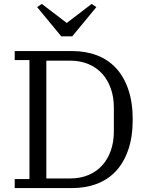

<svg xmlns="http://www.w3.org/2000/svg" viewBox="-20 -958 746 978"><path d="M55 -46H130V-652H55V-698H347Q416 -698 473 -676.5Q530 -655 570.5 -611.5Q611 -568 633.5 -502.5Q656 -437 656 -349Q656 -261 633.5 -195.5Q611 -130 570.5 -86.5Q530 -43 473 -21.5Q416 0 347 0H55ZM216 -49H338Q389 -49 430.5 -66.5Q472 -84 500.5 -115.5Q529 -147 544.5 -191Q560 -235 560 -289V-409Q560 -463 544.5 -507Q529 -551 500.5 -582.5Q472 -614 430.5 -631.5Q389 -649 338 -649H216ZM169 -922 193 -938 320 -841 447 -938 471 -922 348 -773H292Z"/></svg>

Font: IBM Plex Serif
Style: Regular
Weight: 400
Designer: Mike Abbink, Paul van der Laan, Pieter van Rosmalen
Foundry: Bold Monday
Version: Version 2.6